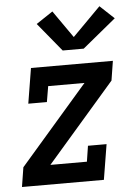

<svg xmlns="http://www.w3.org/2000/svg" viewBox="-55 -822 609 864"><g transform="rotate(-5 250.0 -390.0)"><path d="M9 0 23 -88 330 -442H166L154 -371H70L96 -530H466L452 -442L145 -88H310L321 -159H405L379 0ZM245 -596 139 -725 214 -775 300 -652 427 -780 491 -720 340 -596Z"/></g></svg>

Font: Iosevka Slab Semibold Oblique
Style: Regular
Weight: 600
Italic angle: -9°
Monospace: yes
Designer: Belleve Invis
Foundry: Belleve Invis
Version: Version 11.1.1; ttfautohint (v1.8.3)